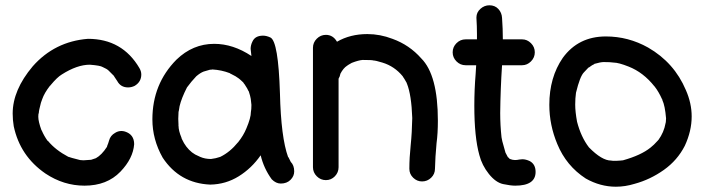

<svg xmlns="http://www.w3.org/2000/svg" viewBox="-20 -682 2665 727"><path d="M300 21Q221 21 152 -25Q56 -91 32 -204Q28 -228 28 -252Q28 -341 104 -431Q187 -525 313 -535Q443 -535 508 -424Q515 -412 515 -400Q515 -372 490 -357Q478 -351 465 -351Q437 -351 424 -375L412 -393V-394L391 -415Q385 -421 369 -428Q360 -434 320 -437Q272 -437 214 -400Q197 -390 172 -360Q171 -358 169 -357Q148 -330 140 -307L135 -293Q127 -263 127 -255Q125 -251 125 -240Q125 -222 137 -189L138 -188Q147 -167 160 -149L162 -148Q190 -114 239 -88Q242 -88 243 -87Q244 -86 283 -76L296 -75L325 -77L343 -83Q365 -95 385 -126L386 -130Q390 -139 393 -150Q398 -169 416 -179Q427 -186 440 -186Q446 -186 453 -184Q488 -173 488 -136Q484 -82 436 -32Q385 21 300 21Z M656 -204Q656 -207 655 -208ZM779 -80Q797 -82 814 -88Q851 -106 881 -143Q882 -143 882 -144Q902 -169 913 -196Q930 -236 930 -258Q932 -267 932 -285Q931 -297 929.5 -307.5Q928 -318 922 -336Q922 -337 921 -337Q918 -345 906 -363Q903 -366 901 -370Q886 -384 884 -385Q874 -393 855 -402Q852 -403 850 -405Q819 -417 784 -419Q782 -418 775 -418L751 -411Q738 -406 723 -393Q704 -373 688 -351Q667 -310 660 -280Q657 -260 656 -258L655 -232L656 -206Q656 -187 667 -161Q667 -159 669 -155Q683 -124 707 -105Q711 -103 719 -97L738 -88Q756 -80 779 -80ZM930 -258 931 -263V-259ZM776 17Q660 12 596 -85Q557 -154 557 -230Q557 -364 648 -456Q710 -516 791 -516Q863 -516 932 -470L929 -497Q929 -511 936 -525Q946 -547 976 -547Q989 -547 1004 -540Q1034 -525 1040 -329Q1044 -161 1071 -87H1072L1081 -69Q1094 -56 1094 -33Q1094 -15 1080 -1Q1066 13 1043 13Q1025 13 1009 -3Q979 -44 967 -94Q933 -45 884 -14.5Q835 16 776 17Z M1578 5Q1559 5 1544.5 -9Q1530 -23 1530 -43Q1530 -84 1535 -132Q1540 -180 1541 -235Q1538 -322 1521 -365Q1520 -366 1520 -368Q1510 -386 1506 -391L1505 -393Q1474 -431 1428 -445Q1402 -453 1394 -453Q1390 -455 1353 -455Q1338 -454 1312 -444Q1296 -435 1294 -433Q1280 -424 1269 -403Q1267 -392 1262 -384V-49Q1262 -29 1248 -14.5Q1234 0 1214 0Q1194 0 1179.5 -14.5Q1165 -29 1165 -49V-501Q1165 -521 1179.5 -535.5Q1194 -550 1214 -550Q1241 -550 1256 -524Q1306 -553 1371 -553Q1419 -553 1466 -535Q1530 -512 1575 -461Q1638 -398 1638 -225Q1638 -177 1633 -140Q1628 -87 1627 -43Q1627 -23 1612.5 -9Q1598 5 1578 5Z M1931 21Q1913 21 1885 15Q1857 9 1831 -23.5Q1805 -56 1795 -95Q1776 -163 1776 -282Q1776 -342 1781 -402L1783 -435H1743Q1723 -435 1708.5 -449.5Q1694 -464 1694 -484Q1694 -504 1708.5 -518.5Q1723 -533 1743 -533H1786V-553Q1786 -583 1784 -614V-616Q1784 -635 1799 -648.5Q1814 -662 1833 -662Q1854 -662 1867 -648Q1880 -634 1881 -614Q1884 -573 1884 -533H1957Q1976 -533 1990.5 -518.5Q2005 -504 2005 -484Q2005 -464 1990.5 -449.5Q1976 -435 1957 -435H1881Q1875 -345 1874 -254Q1874 -208 1879 -162L1882 -147L1894 -104L1903 -87Q1906 -85 1907.5 -83.5Q1909 -82 1909 -81L1911 -80Q1921 -76 1930 -76Q1934 -76 1938 -76.5Q1942 -77 1947 -78Q1952 -79 1958 -79Q1971 -79 1986 -72Q2008 -60 2008 -31Q2008 21 1931 21Z M2312 25Q2253 25 2198 -6Q2124 -54 2090 -137Q2060 -209 2060 -285Q2060 -389 2111 -463Q2170 -544 2274 -544Q2359 -544 2434 -502Q2533 -445 2577 -341Q2599 -291 2599 -241Q2599 -186 2573 -130Q2545 -75 2493.5 -38.5Q2442 -2 2383 14Q2347 25 2312 25ZM2302 -73Q2318 -73 2329 -74L2339 -75Q2407 -94 2443 -123Q2455 -132 2472 -151Q2472 -152 2473 -152Q2494 -181 2500 -215Q2500 -218 2501 -218L2502 -234Q2498 -282 2488 -303V-305L2487 -306Q2474 -335 2459 -354Q2459 -355 2458 -355Q2416 -408 2360 -430Q2322 -445 2304 -445Q2292 -447 2266 -447Q2254 -447 2230 -440V-439Q2221 -435 2215.5 -430.5Q2210 -426 2208 -426L2191 -408Q2176 -393 2161 -331Q2158 -310 2158 -286Q2158 -259 2165 -221Q2180 -163 2210 -124Q2259 -74 2294 -74Z"/></svg>

Font: Bad Comic
Style: Regular
Weight: 400
Designer: GGBotNet
Foundry: f0n7
Version: 0.9